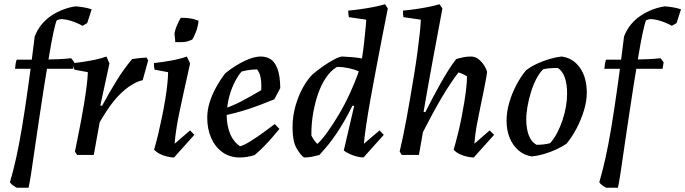

<svg xmlns="http://www.w3.org/2000/svg" viewBox="-20 -732 3237 907"><path d="M60 155Q50 150 41 143.5Q32 137 27 129Q42 78 56 15.5Q70 -47 83.5 -128Q97 -209 112 -315Q127 -421 144 -560Q157 -593 177.5 -617.5Q198 -642 224 -659Q250 -676 279 -687Q308 -698 337 -702Q353 -701 374.5 -697.5Q396 -694 413 -688L392 -623L370 -610Q356 -618 340 -624.5Q324 -631 308.5 -635.5Q293 -640 279 -641Q273 -642 267 -641.5Q261 -641 257 -639.5Q253 -638 248 -636Q242 -623 232.5 -579Q223 -535 212.5 -471.5Q202 -408 190 -334Q178 -260 167 -184Q156 -108 146 -42Q136 31 127.5 84.5Q119 138 115 155ZM51 -407Q52 -420 54 -432Q56 -444 59 -450Q86 -450 119.5 -450Q153 -450 189 -450.5Q225 -451 258 -452.5Q291 -454 316 -457L331 -438L326 -407Z M344 0 334 -16Q339 -41 346.5 -78Q354 -115 362 -156.5Q370 -198 377 -241Q384 -284 389 -323Q394 -362 395 -391L331 -403Q328 -416 328 -434Q365 -438 407 -445.5Q449 -453 483 -465L497 -432L454 -234L462 -232Q481 -267 498.5 -297Q516 -327 533 -354.5Q550 -382 567.5 -406Q585 -430 604 -453Q614 -455 626 -456Q638 -457 650.5 -458.5Q663 -460 672 -460L680 -447L654 -353Q643 -351 632 -346.5Q621 -342 610.5 -336Q600 -330 588 -322Q570 -309 552.5 -292.5Q535 -276 518 -255Q501 -234 484.5 -209Q468 -184 451 -155L423 0Z M774 -391 710 -403Q707 -416 707 -434Q744 -438 786.5 -445.5Q829 -453 863 -465L878 -432Q861 -357 849 -301.5Q837 -246 828.5 -206Q820 -166 815.5 -138Q811 -110 808.5 -90Q806 -70 805 -53L878 -116L898 -95L802 12Q790 12 771.5 8Q753 4 736 -4.5Q719 -13 708 -25Q718 -59 727.5 -99Q737 -139 745.5 -180.5Q754 -222 760.5 -261.5Q767 -301 770.5 -334.5Q774 -368 774 -391ZM808 -533Q808 -538 807 -546Q806 -554 805.5 -561Q805 -568 804 -573Q807 -590 813 -605Q819 -620 825 -632Q831 -644 834 -648Q855 -648 871.5 -646Q888 -644 899.5 -640.5Q911 -637 918 -634Q915 -604 904.5 -578.5Q894 -553 888 -545Q884 -543 878 -541Q872 -539 864 -536Q851 -533 837.5 -533Q824 -533 808 -533Z M1113 12Q1066 12 1031.5 -12.5Q997 -37 978 -79.5Q959 -122 959 -176Q959 -213 971 -250.5Q983 -288 1002.5 -322.5Q1022 -357 1043 -385Q1066 -404 1095 -422Q1124 -440 1155 -452.5Q1186 -465 1212 -465Q1238 -465 1258 -452.5Q1278 -440 1290.5 -408Q1303 -376 1304 -316L1276 -263Q1209 -235 1149 -215.5Q1089 -196 1023 -183L1022 -213Q1073 -229 1117.5 -252Q1162 -275 1214 -306Q1215 -325 1214 -342.5Q1213 -360 1209 -375Q1205 -390 1195 -404Q1177 -404 1158 -401.5Q1139 -399 1121 -394Q1100 -369 1084 -334.5Q1068 -300 1059.5 -261.5Q1051 -223 1051 -186Q1051 -142 1066 -103Q1081 -64 1114 -41Q1133 -46 1163.5 -65Q1194 -84 1225.5 -107Q1257 -130 1278 -146L1300 -123Q1287 -107 1267.5 -84.5Q1248 -62 1225.5 -39Q1203 -16 1182 1Q1165 6 1147.5 9Q1130 12 1113 12Z M1416 12Q1399 0 1380.5 -32.5Q1362 -65 1362 -129Q1362 -185 1376.5 -234Q1391 -283 1412.5 -321Q1434 -359 1457 -381Q1479 -400 1507 -419.5Q1535 -439 1560 -452Q1585 -465 1597 -465Q1621 -464 1644 -462Q1667 -460 1690 -456Q1696 -493 1699.5 -527Q1703 -561 1706 -589Q1709 -617 1710 -639L1628 -651Q1625 -664 1625 -682Q1651 -684 1682.5 -688.5Q1714 -693 1745 -699Q1776 -705 1799 -712L1812 -692Q1800 -634 1786 -560Q1772 -486 1757 -408.5Q1742 -331 1729.5 -260.5Q1717 -190 1709 -135Q1701 -80 1699 -53L1773 -116L1793 -95L1697 12Q1685 12 1666.5 7.5Q1648 3 1631 -5Q1614 -13 1604 -21L1653 -231L1645 -233Q1627 -196 1608.5 -164Q1590 -132 1571.5 -104Q1553 -76 1532 -50Q1511 -24 1489 0Q1475 4 1455.5 8Q1436 12 1416 12ZM1479 -52Q1500 -71 1526 -107Q1552 -143 1580 -190Q1608 -237 1632.5 -290Q1657 -343 1675 -395Q1652 -405 1625 -410.5Q1598 -416 1572 -416Q1543 -399 1520.5 -366Q1498 -333 1483 -290Q1468 -247 1459.5 -198.5Q1451 -150 1451 -102Q1451 -99 1451 -97Q1451 -95 1451 -92Q1456 -81 1463.5 -70.5Q1471 -60 1479 -52Z M2218 12Q2205 12 2186.5 8Q2168 4 2150.5 -4.5Q2133 -13 2123 -25Q2133 -59 2142.5 -97Q2152 -135 2159.5 -173Q2167 -211 2173 -247.5Q2179 -284 2182.5 -315.5Q2186 -347 2186 -371Q2179 -376 2168.5 -381Q2158 -386 2146 -390Q2128 -367 2107 -335.5Q2086 -304 2064 -266.5Q2042 -229 2020.5 -189Q1999 -149 1978 -108L1959 0H1878L1868 -16Q1875 -45 1883.5 -85.5Q1892 -126 1901 -175Q1910 -224 1919 -276.5Q1928 -329 1936.5 -381Q1945 -433 1951.5 -481.5Q1958 -530 1962.5 -570.5Q1967 -611 1968 -639L1886 -651Q1883 -664 1884 -682Q1909 -684 1940.5 -688.5Q1972 -693 2003 -699Q2034 -705 2056 -712L2070 -692Q2047 -571 2023.5 -443Q2000 -315 1981 -204L1989 -202Q2007 -237 2025 -271.5Q2043 -306 2062 -339.5Q2081 -373 2099 -401.5Q2117 -430 2135 -453Q2152 -458 2169 -461.5Q2186 -465 2204 -465Q2226 -465 2242.5 -451Q2259 -437 2269 -420Q2279 -403 2281 -392Q2278 -369 2273 -343.5Q2268 -318 2262.5 -290.5Q2257 -263 2251 -235Q2245 -202 2238 -169.5Q2231 -137 2227 -108Q2223 -79 2221 -53L2293 -116L2314 -95Z M2493 7Q2457 2 2430 -21Q2403 -44 2388 -80Q2373 -116 2373 -162Q2373 -203 2385.5 -246.5Q2398 -290 2419 -330Q2440 -370 2465 -400Q2489 -418 2517 -431Q2545 -444 2575 -453Q2605 -462 2633 -465Q2687 -458 2719.5 -412Q2752 -366 2752 -294Q2752 -254 2738.5 -210Q2725 -166 2703.5 -125Q2682 -84 2656 -53Q2634 -38 2606.5 -25.5Q2579 -13 2550 -4.5Q2521 4 2493 7ZM2515 -48Q2532 -48 2549.5 -50Q2567 -52 2579 -56Q2597 -76 2611.5 -103.5Q2626 -131 2637 -163.5Q2648 -196 2653.5 -228.5Q2659 -261 2659 -290Q2659 -333 2648.5 -364.5Q2638 -396 2615 -411Q2595 -411 2577 -409.5Q2559 -408 2546 -405Q2527 -386 2512.5 -357.5Q2498 -329 2488 -296Q2478 -263 2472 -230Q2466 -197 2466 -167Q2466 -126 2477.5 -94Q2489 -62 2515 -48Z M2844 155Q2834 150 2825 143.5Q2816 137 2811 129Q2826 78 2840 15.5Q2854 -47 2867.5 -128Q2881 -209 2896 -315Q2911 -421 2928 -560Q2941 -593 2961.5 -617.5Q2982 -642 3008 -659Q3034 -676 3063 -687Q3092 -698 3121 -702Q3137 -701 3158.5 -697.5Q3180 -694 3197 -688L3176 -623L3154 -610Q3140 -618 3124 -624.5Q3108 -631 3092.5 -635.5Q3077 -640 3063 -641Q3057 -642 3051 -641.5Q3045 -641 3041 -639.5Q3037 -638 3032 -636Q3026 -623 3016.5 -579Q3007 -535 2996.5 -471.5Q2986 -408 2974 -334Q2962 -260 2951 -184Q2940 -108 2930 -42Q2920 31 2911.5 84.5Q2903 138 2899 155ZM2835 -407Q2836 -420 2838 -432Q2840 -444 2843 -450Q2870 -450 2903.5 -450Q2937 -450 2973 -450.5Q3009 -451 3042 -452.5Q3075 -454 3100 -457L3115 -438L3110 -407Z"/></svg>

Font: Labrada Medium
Style: Italic
Weight: 500
Italic angle: -7°
Designer: Mercedes Jáuregui
Foundry: Omnibus-Type Team
Version: Version 1.000